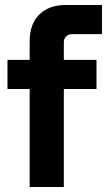

<svg xmlns="http://www.w3.org/2000/svg" viewBox="-20 -750 449 770"><path d="M99 0V-393H10V-510H99V-585Q99 -653 137.5 -691.5Q176 -730 244 -730H389V-613H268Q255 -613 245.5 -604Q236 -595 236 -581V-510H367V-393H236V0Z"/></svg>

Font: MuseoModerno SemiBold
Style: Regular
Weight: 600
Designer: Pablo Cosgaya, Héctor Gatti, Marcela Romero, and the Authors of The MuseoModerno Project.
Foundry: Omnibus-Type Team
Version: Version 1.001